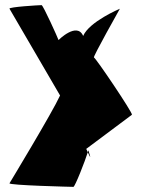

<svg xmlns="http://www.w3.org/2000/svg" viewBox="-20 -728 563 748"><path d="M17 -14C13 -6 260 0 266 0C272 0 312 -102 322 -135C320 -139 318 -143 316 -148L494 -281C498 -288 352 -504 346 -504C340 -504 447 -694 447 -694C447 -694 328 -644 304 -588C280 -644 208 -572 208 -572C206 -579 148 -708 142 -708C133 -708 13 -701 17 -694L214 -356C184 -290 17 -14 17 -14ZM322 -135C342 -90 324 -143 323 -145C324 -144 324 -140 322 -135Z"/></svg>

Font: Ampere
Style: UltCnd
Weight: 400
Version: Version 1